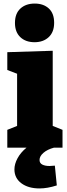

<svg xmlns="http://www.w3.org/2000/svg" viewBox="-20 -829 378 1078"><path d="M64 -700Q64 -753 94.5 -781Q125 -809 175 -809Q224 -809 254 -781.5Q284 -754 284 -701Q284 -649 253.5 -620.5Q223 -592 174 -592Q124 -592 94 -620.5Q64 -649 64 -700ZM283 0Q246 10 224 29Q202 48 202 69Q202 87 217.5 95Q233 103 258 103Q268 103 288 101L299 212Q246 229 202 229Q139 229 100 200Q61 171 61 122Q61 92 78.5 59.5Q96 27 129 0H21V-100L76 -122V-415L21 -436V-536L276 -544V-122L331 -100V0Z"/></svg>

Font: Bitter Pro Black
Style: Regular
Weight: 900
Designer: Sol Matas, and Bitter project Authors
Foundry: Sol Matas
Version: Version 1.010